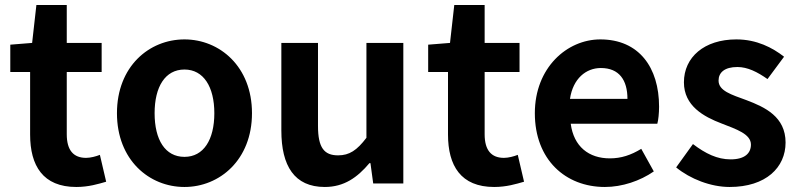

<svg xmlns="http://www.w3.org/2000/svg" viewBox="-20 -731 3183 765"><path d="M284 14C333 14 372 2 403 -7L378 -114C363 -108 341 -102 323 -102C273 -102 246 -132 246 -196V-444H385V-560H246V-711H125L108 -560L21 -553V-444H100V-195C100 -71 151 14 284 14Z M715 14C855 14 984 -94 984 -280C984 -466 855 -574 715 -574C574 -574 446 -466 446 -280C446 -94 574 14 715 14ZM715 -106C638 -106 596 -174 596 -280C596 -385 638 -454 715 -454C791 -454 834 -385 834 -280C834 -174 791 -106 715 -106Z M1274 14C1351 14 1404 -24 1452 -81H1456L1467 0H1587V-560H1440V-182C1402 -132 1372 -112 1327 -112C1272 -112 1247 -142 1247 -229V-560H1101V-211C1101 -70 1153 14 1274 14Z M1949 14C1998 14 2037 2 2068 -7L2043 -114C2028 -108 2006 -102 1988 -102C1938 -102 1911 -132 1911 -196V-444H2050V-560H1911V-711H1790L1773 -560L1686 -553V-444H1765V-195C1765 -71 1816 14 1949 14Z M2390 14C2459 14 2530 -10 2585 -48L2535 -138C2494 -113 2455 -100 2410 -100C2326 -100 2266 -147 2254 -238H2599C2603 -252 2606 -279 2606 -306C2606 -462 2526 -574 2372 -574C2239 -574 2111 -461 2111 -280C2111 -95 2233 14 2390 14ZM2251 -337C2263 -418 2315 -460 2374 -460C2447 -460 2480 -412 2480 -337Z M2887 14C3032 14 3110 -64 3110 -163C3110 -266 3028 -304 2954 -332C2894 -354 2843 -369 2843 -410C2843 -442 2867 -464 2918 -464C2959 -464 2998 -444 3038 -416L3104 -505C3058 -541 2995 -574 2914 -574C2786 -574 2705 -503 2705 -403C2705 -309 2784 -266 2855 -239C2914 -216 2972 -197 2972 -155C2972 -120 2947 -96 2891 -96C2838 -96 2791 -119 2741 -157L2674 -64C2730 -18 2812 14 2887 14Z"/></svg>

Font: Noto Sans CJK TC
Style: Bold
Weight: 700
Designer: Ryoko NISHIZUKA 西塚涼子 (kana, bopomofo & ideographs); Paul D. Hunt (Latin, Greek & Cyrillic); Sandoll Communications 산돌커뮤니
Foundry: Adobe
Version: Version 2.004;hotconv 1.0.118;makeotfexe 2.5.65603